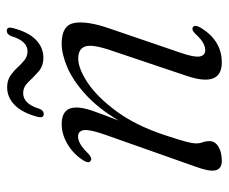

<svg xmlns="http://www.w3.org/2000/svg" viewBox="-73 -575 657 551"><g transform="rotate(-90 255.5 -299.5)"><path d="M71 -367Q60 -372 71 -389.5Q89.5 -418 117.8 -434.5Q146 -451 175 -451Q222.5 -451 222.5 -408.5Q222.5 -390 212.8 -361.8Q203 -333.5 185 -287.5Q221 -347.5 260.8 -383.2Q300.5 -419 338.2 -435Q376 -451 406.5 -451Q459 -451 465.2 -414.2Q471.5 -377.5 449 -313L379.5 -109.5Q366 -70.5 369 -54.8Q372 -39 387 -39Q396.5 -39 407.8 -45Q419 -51 434.5 -68Q445.5 -78.5 452 -75Q461.5 -70 452 -53Q415 8.5 352 8.5Q279 8.5 313.5 -93L386 -308.5Q404.5 -362.5 397.8 -383Q391 -403.5 363.5 -403.5Q334 -403.5 293 -376Q252 -348.5 211.8 -294Q171.5 -239.5 144 -157.5Q128.5 -110.5 124 -92.8Q119.5 -75 119.5 -65Q119.5 -54.5 122.8 -46Q126 -37.5 126 -26.5Q126 -11 110.2 -1.2Q94.5 8.5 69.5 8.5Q46.5 8.5 42.2 -9.5Q38 -27.5 53 -67.5L145 -328Q160 -371 157.5 -387.5Q155 -404 139 -404Q129 -404 117.2 -397.2Q105.5 -390.5 90 -374.5Q78 -363.5 71 -367ZM365.5 -503.5Q341 -503.5 325 -518Q309 -532.5 295.2 -547Q281.5 -561.5 263.5 -561.5Q233 -561.5 219 -515.5Q214.5 -502.5 203.5 -502.5Q191.5 -502.5 195.5 -519.5Q207 -563.5 229.2 -585.5Q251.5 -607.5 280.5 -607.5Q299.5 -607.5 312.8 -598.8Q326 -590 336.8 -578.2Q347.5 -566.5 358.5 -557.8Q369.5 -549 383.5 -549Q413.5 -549 427 -595Q432 -608.5 443 -608.5Q455 -608.5 450.5 -591Q439 -546.5 416.8 -525Q394.5 -503.5 365.5 -503.5Z"/></g></svg>

Font: Fraunces 72pt S050 Light
Style: Italic
Weight: 300
Italic angle: -16°
Version: Version 1.000; ttfautohint (v1.8.3)